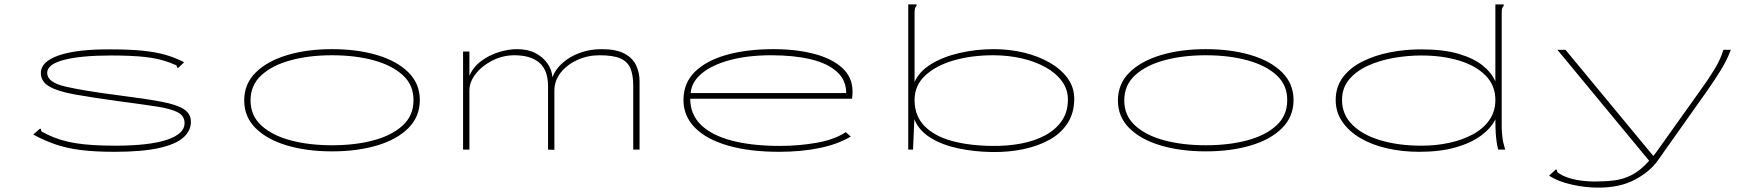

<svg xmlns="http://www.w3.org/2000/svg" viewBox="-20 -685 8040 879"><path d="M504 10Q415 10 351 2Q287 -6 235.5 -23.5Q184 -41 132 -69L164 -97L168 -92Q168 -83 174.5 -80.5Q181 -78 195 -70Q254 -41 326 -29.5Q398 -18 505 -18Q663 -18 744 -45Q825 -72 825 -121Q825 -154 794.5 -170.5Q764 -187 696 -197.5Q628 -208 514 -223Q398 -239 320.5 -253Q243 -267 205 -289.5Q167 -312 167 -351Q167 -403 249.5 -431.5Q332 -460 486 -459Q572 -459 632 -453Q692 -447 737.5 -434Q783 -421 823 -400L802 -380L794 -373L790 -378Q790 -386 783 -388Q776 -390 761 -397Q709 -417 645.5 -424Q582 -431 490 -431Q351 -431 273.5 -411Q196 -391 196 -351Q196 -308 280 -288.5Q364 -269 528 -248Q647 -233 718.5 -219.5Q790 -206 822 -185Q854 -164 854 -127Q854 -86 819 -55Q784 -24 707 -7Q630 10 504 10Z M1500 8Q1385 8 1294 -19Q1203 -46 1150.5 -98Q1098 -150 1098 -225Q1098 -301 1150.5 -353Q1203 -405 1294 -432.5Q1385 -460 1500 -460Q1615 -460 1706 -433Q1797 -406 1849.5 -354Q1902 -302 1902 -227Q1902 -151 1849.5 -98.5Q1797 -46 1706 -19Q1615 8 1500 8ZM1500 -20Q1606 -20 1690 -42.5Q1774 -65 1823.5 -110.5Q1873 -156 1873 -225Q1874 -295 1824.5 -340.5Q1775 -386 1690.5 -409Q1606 -432 1500 -432Q1395 -432 1310.5 -409Q1226 -386 1176.5 -340.5Q1127 -295 1127 -225Q1127 -156 1176.5 -110.5Q1226 -65 1310.5 -42.5Q1395 -20 1500 -20Z M2100 0V-449H2129V-338Q2147 -379 2183.5 -406Q2220 -433 2264 -446.5Q2308 -460 2347 -460Q2397 -460 2432 -441.5Q2467 -423 2487 -393.5Q2507 -364 2509 -331Q2522 -367 2555 -396.5Q2588 -426 2634.5 -443Q2681 -460 2734 -460Q2801 -460 2839 -439.5Q2877 -419 2892.5 -385.5Q2908 -352 2908 -313V0H2879V-294Q2879 -342 2866 -372.5Q2853 -403 2820 -417.5Q2787 -432 2725 -432Q2670 -432 2623 -410.5Q2576 -389 2547 -352.5Q2518 -316 2518 -269V1L2489 0V-290Q2489 -364 2449 -398Q2409 -432 2335 -432Q2282 -432 2234.5 -408Q2187 -384 2158 -347Q2129 -310 2129 -270V0Z M3547 10Q3413 10 3314.5 -18Q3216 -46 3162.5 -99.5Q3109 -153 3109 -227Q3109 -305 3161.5 -356.5Q3214 -408 3307 -434Q3400 -460 3521 -460Q3625 -460 3707 -438.5Q3789 -417 3836 -374Q3883 -331 3883 -266Q3883 -258 3882.5 -249.5Q3882 -241 3881 -233H3140Q3140 -161 3189.5 -113Q3239 -65 3331.5 -41Q3424 -17 3551 -17Q3638 -17 3719.5 -31.5Q3801 -46 3852 -80L3875 -60Q3817 -25 3733 -7.5Q3649 10 3547 10ZM3142 -259H3854Q3854 -318 3811.5 -356.5Q3769 -395 3692 -413.5Q3615 -432 3511 -432Q3404 -432 3322 -410Q3240 -388 3193 -349Q3146 -310 3142 -259Z M4524 11Q4442 10 4368 -5.5Q4294 -21 4240.5 -54Q4187 -87 4166 -139L4160 0H4138V-665H4176V-658Q4170 -652 4168.5 -645Q4167 -638 4167 -621V-309Q4187 -357 4242 -391Q4297 -425 4373 -442.5Q4449 -460 4530 -460Q4602 -460 4668 -444Q4734 -428 4786 -398Q4838 -368 4868 -326.5Q4898 -285 4898 -233Q4898 -168 4867.5 -121Q4837 -74 4784.5 -45Q4732 -16 4665 -2Q4598 12 4524 11ZM4522 -17Q4593 -16 4655.5 -28Q4718 -40 4766 -66Q4814 -92 4841.5 -132.5Q4869 -173 4869 -229Q4869 -276 4841.5 -313.5Q4814 -351 4766 -377.5Q4718 -404 4656.5 -418Q4595 -432 4527 -432Q4428 -432 4346.5 -408.5Q4265 -385 4216 -339.5Q4167 -294 4167 -227Q4167 -155 4212 -108.5Q4257 -62 4337 -40Q4417 -18 4522 -17Z M5500 8Q5385 8 5294 -19Q5203 -46 5150.5 -98Q5098 -150 5098 -225Q5098 -301 5150.5 -353Q5203 -405 5294 -432.5Q5385 -460 5500 -460Q5615 -460 5706 -433Q5797 -406 5849.5 -354Q5902 -302 5902 -227Q5902 -151 5849.5 -98.5Q5797 -46 5706 -19Q5615 8 5500 8ZM5500 -20Q5606 -20 5690 -42.5Q5774 -65 5823.5 -110.5Q5873 -156 5873 -225Q5874 -295 5824.5 -340.5Q5775 -386 5690.5 -409Q5606 -432 5500 -432Q5395 -432 5310.5 -409Q5226 -386 5176.5 -340.5Q5127 -295 5127 -225Q5127 -156 5176.5 -110.5Q5226 -65 5310.5 -42.5Q5395 -20 5500 -20Z M6477 10Q6399 10 6329.5 -6Q6260 -22 6207.5 -53Q6155 -84 6125 -128Q6095 -172 6095 -227Q6095 -288 6128.5 -332Q6162 -376 6218.5 -404Q6275 -432 6344 -445.5Q6413 -459 6485 -459Q6589 -459 6658 -438.5Q6727 -418 6768 -385Q6809 -352 6826 -312V-665H6864V-658Q6858 -652 6856.5 -645Q6855 -638 6855 -621V-102Q6855 -84 6858 -58Q6861 -32 6871 0H6839Q6833 -21 6830 -49Q6827 -77 6826.5 -102Q6826 -127 6826 -139Q6807 -99 6761.5 -65Q6716 -31 6645 -10.5Q6574 10 6477 10ZM6488 -18Q6554 -18 6614.5 -31Q6675 -44 6723 -70Q6771 -96 6798.5 -135.5Q6826 -175 6826 -227Q6826 -294 6781 -339.5Q6736 -385 6659 -408Q6582 -431 6487 -431Q6423 -431 6358.5 -419.5Q6294 -408 6241 -383.5Q6188 -359 6156 -320.5Q6124 -282 6124 -227Q6124 -160 6172 -113Q6220 -66 6302.5 -42Q6385 -18 6488 -18Z M7298 174Q7234 174 7171 159Q7108 144 7072 119L7096 97L7104 90L7108 95Q7108 103 7114.5 107Q7121 111 7135 119Q7191 145 7280 146Q7328 146 7369.5 141Q7411 136 7450.5 116Q7490 96 7530 51L7110 -457H7147L7549 29Q7560 16 7571 0L7767 -275Q7799 -319 7827.5 -365Q7856 -411 7870 -457H7904Q7887 -411 7858 -364Q7829 -317 7796 -270L7568 52Q7532 102 7464 138Q7396 174 7298 174Z"/></svg>

Font: Inconsolata UltraExpanded ExtraLight
Style: Regular
Weight: 200
Width: 9
Monospace: yes
Designer: Raph Levien, Cyreal, Brenton Simpson
Foundry: Raph Levien, Cyreal, Google
Version: Version 3.001; ttfautohint (v1.8.2.53-6de2)